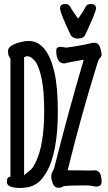

<svg xmlns="http://www.w3.org/2000/svg" viewBox="-20 -922 540 956"><path d="M83 14Q14 14 14 -16Q14 -42 32 -42V-630Q20 -642 20 -669Q20 -697 85 -713Q103 -718 123 -718Q169 -718 201 -678.5Q233 -639 250.5 -564Q268 -489 268 -367Q268 -260 253 -185Q238 -110 213 -67Q188 -24 163.5 -8.5Q139 7 120.5 10Q102 13 83 14ZM100 -48Q100 -51 125 -70Q141 -80 158 -115Q200 -201 200 -368Q200 -475 186 -536.5Q172 -598 152.5 -620Q133 -642 118 -642Q106 -642 100 -636ZM272 13Q251 13 243 -7.5Q235 -28 235 -43Q235 -56 241.5 -67.5Q248 -79 250 -86Q320 -364 397 -625Q316 -611 301 -606Q260 -606 260 -671Q260 -689 284 -689L310 -685Q316 -685 366.5 -693.5Q417 -702 427.5 -705.5Q438 -709 449 -709Q471 -709 478.5 -686Q486 -663 486 -650Q486 -642 481 -637Q472 -629 466 -610Q382 -341 317 -74H362Q399 -74 416 -73Q445 -73 452 -74Q486 -74 486 -15Q486 7 457 7Q432 2 415 1Q324 1 297 5Q286 13 272 13ZM367 -730Q344 -730 332 -747Q279 -859 279 -880Q279 -902 305 -902Q323 -902 329 -889Q341 -868 355 -849L369 -829V-830Q369 -829 382.5 -848.5Q396 -868 407 -889Q413 -902 433 -902Q458 -902 458 -880Q458 -863 405 -750Q397 -730 367 -730Z"/></svg>

Font: LXGW WenKai Mono Medium
Style: Regular
Weight: 500
Monospace: yes
Designer: LXGW / Fontworks Inc.
Foundry: LXGW / Fontworks Inc.
Version: Version 1.520; June 14, 2025